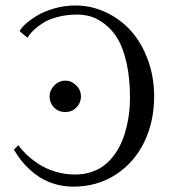

<svg xmlns="http://www.w3.org/2000/svg" viewBox="-20 -679 630 711"><path d="M222.2 -264.2Q196.3 -264.2 179.9 -281.2Q163.6 -298.3 163.6 -321.8Q163.6 -344.7 180.9 -362.5Q198.2 -380.4 222.2 -380.4Q244.1 -380.4 262 -363Q279.8 -345.7 279.8 -321.8Q279.8 -298.3 263.2 -281.2Q246.6 -264.2 222.2 -264.2ZM82 -539.1 52.7 -563.5Q57.1 -574.2 74 -589.6Q90.8 -605 116.7 -620.8Q142.6 -636.7 180.9 -647.7Q219.2 -658.7 258.8 -658.7Q318.4 -658.7 372.1 -633.5Q425.8 -608.4 465.1 -564.5Q504.4 -520.5 527.6 -457.5Q550.8 -394.5 550.8 -322.3Q550.8 -229 514.2 -153.1Q477.5 -77.1 408.7 -32.5Q339.8 12.2 251.5 12.2Q211.4 12.2 175.3 0Q139.2 -12.2 112.1 -33Q85 -53.7 65.4 -76.7Q45.9 -99.6 31.7 -125L47.9 -141.6Q59.1 -125 77.4 -107.4Q95.7 -89.8 122.1 -72.3Q148.4 -54.7 184.3 -43.7Q220.2 -32.7 257.8 -32.7Q291.5 -32.7 320.3 -42.7Q349.1 -52.7 369.6 -69.6Q390.1 -86.4 406.2 -109.6Q422.4 -132.8 432.6 -158.2Q442.9 -183.6 449.5 -211.9Q456.1 -240.2 458.7 -265.9Q461.4 -291.5 461.4 -316.9Q461.4 -390.1 448.5 -446.5Q435.5 -502.9 415.5 -535.9Q395.5 -568.8 368.4 -589.6Q341.3 -610.4 316.7 -617.7Q292 -625 266.1 -625Q227.1 -625 193.6 -616.2Q160.2 -607.4 140.4 -594.7Q120.6 -582 106.7 -569.3Q92.8 -556.6 87.4 -547.9Z"/></svg>

Font: Libertinage
Style: f
Weight: 400
Designer: OSP
Foundry: OSP
Version: Version 1.0; 2008; OFL relea